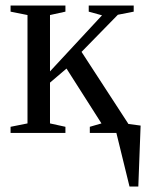

<svg xmlns="http://www.w3.org/2000/svg" viewBox="-20 -479 527 692"><path d="M486.8 -26.4 478.5 193.4H446.8L399.4 0H303.7V-22L345.7 -34.2L219.7 -231.9L160.2 -181.2V-34.2L215.8 -22V0H18.1V-22L79.1 -34.2V-424.8L18.1 -437V-459H215.8V-437L160.2 -424.8V-221.7L347.7 -423.8L299.8 -437V-459H461.9V-437L404.8 -425.8L273.9 -292L442.9 -32.2Z"/></svg>

Font: Liberation Serif
Style: Regular
Weight: 400
Designer: Steve Matteson
Foundry: Ascender Corporation
Version: Version 2.1.5